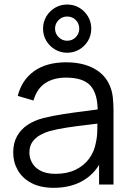

<svg xmlns="http://www.w3.org/2000/svg" viewBox="-20 -838 596 872"><path d="M285 -598.5Q255 -598.5 230 -613.2Q205 -628 190.2 -652.8Q175.5 -677.5 175.5 -708Q175.5 -738 190.2 -763Q205 -788 230 -802.8Q255 -817.5 285 -817.5Q315.5 -817.5 340.2 -802.8Q365 -788 379.8 -763Q394.5 -738 394.5 -708Q394.5 -677.5 379.8 -652.8Q365 -628 340.2 -613.2Q315.5 -598.5 285 -598.5ZM285 -653Q308.5 -653 324.2 -669.2Q340 -685.5 340 -708Q340 -731 324.2 -747Q308.5 -763 285 -763Q262.5 -763 246.2 -747Q230 -731 230 -708Q230 -685.5 246.2 -669.2Q262.5 -653 285 -653ZM224.5 15Q163.5 15 122.2 -7Q81 -29 60.5 -65.5Q40 -102 40 -145Q40 -189 57.8 -220.2Q75.5 -251.5 106.2 -271.5Q137 -291.5 177.5 -302Q218.5 -312 268.2 -319.8Q318 -327.5 365.8 -333.2Q413.5 -339 449.5 -344.5L423.5 -328.5Q425 -408.5 392.5 -447Q360 -485.5 279.5 -485.5Q224 -485.5 185.8 -460.5Q147.5 -435.5 132 -381.5L60.5 -402.5Q79 -475 135 -515Q191 -555 280.5 -555Q354.5 -555 406.2 -527.2Q458 -499.5 479.5 -447Q489.5 -423.5 492.5 -394.5Q495.5 -365.5 495.5 -335.5V0H430V-135.5L449 -127.5Q421.5 -58 363.5 -21.5Q305.5 15 224.5 15ZM233 -48.5Q284.5 -48.5 323 -67Q361.5 -85.5 385 -117.8Q408.5 -150 415.5 -190.5Q421.5 -216.5 422 -247.8Q422.5 -279 422.5 -294.5L450.5 -280Q413 -275 369.2 -270Q325.5 -265 283.2 -258.5Q241 -252 207 -243Q184 -236.5 162.5 -224.8Q141 -213 127.2 -193.5Q113.5 -174 113.5 -145Q113.5 -121.5 125.2 -99.5Q137 -77.5 163.2 -63Q189.5 -48.5 233 -48.5Z"/></svg>

Font: Manrope ExtraLight
Style: Regular
Weight: 400
Version: Version 4.504